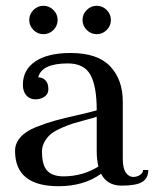

<svg xmlns="http://www.w3.org/2000/svg" viewBox="-20 -633 532 663"><path d="M279.5 -529.5Q265 -544 265 -564Q265 -584 279.5 -598.5Q294 -613 314 -613Q334 -613 348.5 -598.5Q363 -584 363 -564Q363 -544 348.5 -529.5Q334 -515 314 -515Q294 -515 279.5 -529.5ZM95.5 -529.5Q81 -544 81 -564Q81 -584 95.5 -598.5Q110 -613 130 -613Q150 -613 164.5 -598.5Q179 -584 179 -564Q179 -544 164.5 -529.5Q150 -515 130 -515Q110 -515 95.5 -529.5ZM112 -366Q126 -366 136.5 -356Q147 -346 147 -325Q147 -308 133.5 -299Q120 -290 102 -290Q83 -290 71 -303.5Q59 -317 59 -340Q59 -392 102 -421Q145 -450 224 -450Q317 -450 360.5 -404Q404 -358 404 -282V-84Q404 -52 414.5 -37Q425 -22 440 -22Q453 -22 463.5 -29Q474 -36 474 -46H492Q492 -18 471.5 -5Q451 8 400 8Q350 8 329 -33Q270 10 182 10Q32 10 32 -112Q32 -138 50.5 -159Q69 -180 104 -194Q139 -208 170 -216.5Q201 -225 247.5 -235.5Q294 -246 314 -252Q314 -336 292 -375Q270 -414 214 -414Q124 -414 112 -366ZM320 -58Q314 -80 314 -112V-230Q303 -226 276.5 -219Q250 -212 233.5 -207Q217 -202 194 -192Q171 -182 158 -172Q145 -162 135 -145.5Q125 -129 125 -110Q125 -62 143.5 -43Q162 -24 199 -24Q265 -24 320 -58Z"/></svg>

Font: Judson
Style: Regular
Weight: 400
Version: Version 20110429